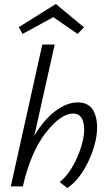

<svg xmlns="http://www.w3.org/2000/svg" viewBox="-20 -934 540 962"><path d="M247 -848 93 -764 74 -798 260 -914 401 -797 369 -764ZM370 -421Q433 -421 454.5 -366Q476 -311 459 -229Q443 -157 404.5 -90.5Q366 -24 317 8L279 -22Q319 -53 350.5 -112Q382 -171 395 -230Q408 -285 396.5 -325Q385 -365 347 -365Q284 -365 209 -268.5Q134 -172 95 -2V0H34L192 -711H254L152 -254Q201 -336 258.5 -378.5Q316 -421 370 -421Z"/></svg>

Font: EauTestInfant
Style: Italic
Weight: 400
Italic angle: -12°
Designer: Christian Thalmann (Catharsis Fonts)
Version: Version 0.001;PS 000.001;hotconv 1.0.88;makeotf.lib2.5.64775